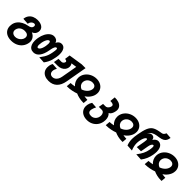

<svg xmlns="http://www.w3.org/2000/svg" viewBox="304 -2373 4182 4182"><g transform="rotate(45 2395.0 -282.0)"><path d="M-10 -35.5Q-10 -57 -5 -88Q6 -148 43.2 -195.5Q80.5 -243 138.5 -274.2Q196.5 -305.5 269 -318.5Q311 -324.5 337 -343Q363 -361.5 368.5 -393Q369.5 -401 369.5 -405.5Q369.5 -423 360.8 -435.2Q352 -447.5 332 -447.5Q307.5 -447.5 284.8 -432.8Q262 -418 247.5 -393.8Q233 -369.5 232 -343L87 -353Q94 -418 127 -463.2Q160 -508.5 212.5 -531.5Q265 -554.5 331 -554.5Q389.5 -554.5 433.2 -537.5Q477 -520.5 500.8 -488.8Q524.5 -457 524.5 -414.5Q524.5 -402.5 522 -386.5Q515 -346.5 493.2 -320Q471.5 -293.5 427 -274Q460 -261.5 487.5 -237.5Q515 -213.5 531.8 -179.2Q548.5 -145 548.5 -104Q548.5 -85.5 545 -68Q532.5 4.5 489.8 59.5Q447 114.5 381 144.2Q315 174 234.5 174Q159.5 174 104.2 148.5Q49 123 19.5 75.5Q-10 28 -10 -35.5ZM408 -81Q410 -91.5 410 -104Q410 -144.5 380.8 -166.8Q351.5 -189 298.5 -189Q254.5 -189 218.5 -173Q182.5 -157 159.5 -128Q136.5 -99 130 -61Q128 -47 128 -40.5Q128 -12.5 141.5 8.8Q155 30 180 41.8Q205 53.5 238.5 53.5Q277.5 53.5 314.2 35Q351 16.5 376.5 -14.8Q402 -46 408 -81Z M599.5 -191Q599.5 -232.5 608 -282.5Q622 -362.5 655 -425.2Q688 -488 734.2 -523.2Q780.5 -558.5 833 -558.5Q877.5 -558.5 909.2 -536.5Q941 -514.5 952 -476Q992 -558.5 1065 -558.5Q1127 -558.5 1160.5 -508Q1194 -457.5 1194 -368.5Q1194 -321 1184.5 -267.5Q1174.5 -211 1162.2 -168.8Q1150 -126.5 1129 -84.2Q1108 -42 1073.5 4.5L925 -4.5Q967.5 -62 990.5 -100Q1013.5 -138 1030 -181.8Q1046.5 -225.5 1057.5 -287L1059.5 -300.5Q1064.5 -329 1067 -347.8Q1069.5 -366.5 1069.5 -381Q1069.5 -419.5 1049 -419.5Q1023 -419.5 1006.5 -387.2Q990 -355 981 -305.5L974 -267.5Q950.5 -134 895 -61Q839.5 12 755.5 12Q706 12 671 -12.5Q636 -37 617.8 -82.5Q599.5 -128 599.5 -191ZM852 -281.5Q859 -323.5 859 -351Q859 -383.5 851 -400.8Q843 -418 828 -418Q809.5 -418 791.2 -399Q773 -380 758 -344.5Q743 -309 734.5 -261.5Q727.5 -219.5 727.5 -192.5Q727.5 -160.5 735.8 -143.5Q744 -126.5 759 -126.5Q778.5 -126.5 796.5 -144.8Q814.5 -163 829 -198Q843.5 -233 852 -281.5Z M1202.5 21.5Q1202.5 -2.5 1207 -29.5Q1216 -76 1236 -108.5L1373.5 -99Q1346.5 -52.5 1341.5 -20.5Q1339 -8 1339 7.5Q1339 50 1363.8 74.5Q1388.5 99 1431.5 99Q1467.5 99 1497.5 79.2Q1527.5 59.5 1548.2 23.5Q1569 -12.5 1577 -60L1642 -426L1514.5 -407.5Q1540 -371 1540 -327.5Q1540 -315.5 1537.5 -300.5Q1530 -258.5 1502.5 -226Q1475 -193.5 1432.5 -175.5Q1390 -157.5 1339.5 -157.5H1224.5L1245.5 -276.5H1333.5Q1353 -276.5 1368.2 -285.5Q1383.5 -294.5 1393 -308Q1402.5 -321.5 1405 -335.5Q1405.5 -337.5 1405.5 -341.5Q1405.5 -359 1388.5 -367.8Q1371.5 -376.5 1347.5 -376.5L1364.5 -500L1688 -550H1805L1718.5 -58Q1694.5 78.5 1620.5 148.2Q1546.5 218 1428.5 218Q1358.5 218 1307.5 194.2Q1256.5 170.5 1229.5 126.2Q1202.5 82 1202.5 21.5Z M1923.5 -106.5Q1885.5 -136.5 1862.5 -185.2Q1839.5 -234 1839.5 -288Q1839.5 -309.5 1843 -328.5Q1855 -394.5 1898.2 -447Q1941.5 -499.5 2005.5 -528.8Q2069.5 -558 2141 -558Q2209 -558 2262.5 -531.8Q2316 -505.5 2346 -458.8Q2376 -412 2376 -352Q2376 -333 2372 -309Q2361.5 -249 2319.5 -191.5Q2277.5 -134 2221 -101.5Q2266.5 -92.5 2322 -90L2312.5 16.5L2292.5 17Q2227 17 2169 3.5Q2111 -10 2066 -31Q2013 -10.5 1943.8 3.2Q1874.5 17 1811 17L1794.5 16.5L1803.5 -90.5Q1860.5 -92.5 1923.5 -106.5ZM1977 -285.5Q1977 -245 2001.2 -212.2Q2025.5 -179.5 2071 -160Q2137 -182.5 2182 -227.8Q2227 -273 2237 -329.5Q2239 -339.5 2239 -351.5Q2239 -392.5 2211.2 -415.2Q2183.5 -438 2138 -438Q2099.5 -438 2065.5 -422.2Q2031.5 -406.5 2008.5 -377.5Q1985.5 -348.5 1979 -310Q1977 -298.5 1977 -285.5Z M2393.5 32Q2393.5 12.5 2397.5 -11.5Q2402.5 -39.5 2412.2 -64Q2422 -88.5 2440.5 -117.5L2572 -108.5Q2555.5 -75.5 2546 -50.8Q2536.5 -26 2532 -0.5Q2529.5 15.5 2529.5 25.5Q2529.5 64.5 2554.5 83.8Q2579.5 103 2627 103Q2662 103 2692.8 86.8Q2723.5 70.5 2744.5 41.2Q2765.5 12 2772.5 -26Q2775.5 -42.5 2775.5 -58.5Q2775.5 -102.5 2754.5 -130.5Q2733.5 -158.5 2696.5 -158.5H2606L2626 -269H2700Q2724 -269 2744.2 -283.2Q2764.5 -297.5 2777.8 -319.5Q2791 -341.5 2795 -364.5Q2796 -372.5 2796 -376Q2796 -402.5 2770.8 -414.8Q2745.5 -427 2692 -426.5L2705 -550Q2776 -551.5 2829 -533Q2882 -514.5 2910.8 -478Q2939.5 -441.5 2939.5 -390Q2939.5 -376.5 2936 -354.5Q2926.5 -302.5 2905.5 -266Q2884.5 -229.5 2851.5 -213Q2880 -192 2896.8 -152Q2913.5 -112 2913.5 -61Q2913.5 -32.5 2908.5 -5.5Q2896.5 64 2856.2 117.5Q2816 171 2755.5 200.5Q2695 230 2624.5 230Q2555.5 230 2503 205.2Q2450.5 180.5 2422 135.5Q2393.5 90.5 2393.5 32Z M3123.5 -106.5Q3085.5 -136.5 3062.5 -185.2Q3039.5 -234 3039.5 -288Q3039.5 -309.5 3043 -328.5Q3055 -394.5 3098.2 -447Q3141.5 -499.5 3205.5 -528.8Q3269.5 -558 3341 -558Q3409 -558 3462.5 -531.8Q3516 -505.5 3546 -458.8Q3576 -412 3576 -352Q3576 -333 3572 -309Q3561.5 -249 3519.5 -191.5Q3477.5 -134 3421 -101.5Q3466.5 -92.5 3522 -90L3512.5 16.5L3492.5 17Q3427 17 3369 3.5Q3311 -10 3266 -31Q3213 -10.5 3143.8 3.2Q3074.5 17 3011 17L2994.5 16.5L3003.5 -90.5Q3060.5 -92.5 3123.5 -106.5ZM3177 -285.5Q3177 -245 3201.2 -212.2Q3225.5 -179.5 3271 -160Q3337 -182.5 3382 -227.8Q3427 -273 3437 -329.5Q3439 -339.5 3439 -351.5Q3439 -392.5 3411.2 -415.2Q3383.5 -438 3338 -438Q3299.5 -438 3265.5 -422.2Q3231.5 -406.5 3208.5 -377.5Q3185.5 -348.5 3179 -310Q3177 -298.5 3177 -285.5Z M3610.5 -173.5Q3610.5 -240.5 3627 -331Q3652 -473 3683.2 -547.5Q3714.5 -622 3764.5 -656.8Q3814.5 -691.5 3904 -709L3986 -723.5Q4011 -728.5 4027 -746.2Q4043 -764 4056 -794.5L4190 -784.5Q4181.5 -748 4176.8 -733.2Q4172 -718.5 4163.5 -702Q4144.5 -668 4109.2 -648.5Q4074 -629 4014.5 -619.5L3940 -608.5Q3879 -599 3833.2 -573Q3787.5 -547 3757.5 -492.5Q3782 -523.5 3805.8 -536.5Q3829.5 -549.5 3858 -549.5Q3925 -549.5 3939 -473Q3962.5 -510 3992.8 -529.8Q4023 -549.5 4052.5 -549.5Q4095 -549.5 4126 -527Q4157 -504.5 4173.5 -461.2Q4190 -418 4190 -357.5Q4190 -314.5 4181 -262.5Q4168 -187.5 4140.2 -122Q4112.5 -56.5 4065.5 4.5L3913.5 -4.5Q3975.5 -85.5 4005.2 -147Q4035 -208.5 4047.5 -279Q4057 -333.5 4057 -363.5Q4057 -409.5 4036 -409.5Q4014 -409.5 3996.8 -380.8Q3979.5 -352 3972 -309L3939.5 -123.5H3810L3844.5 -319Q3851 -355 3851 -377Q3851 -393 3847.2 -401.2Q3843.5 -409.5 3835 -409.5Q3819 -409.5 3803.5 -391.2Q3788 -373 3775 -339Q3762 -305 3754 -259.5Q3747 -219 3747 -180.5Q3747 -137.5 3756.8 -92.2Q3766.5 -47 3788 4.5L3642.5 -4.5Q3626.5 -45 3618.5 -86Q3610.5 -127 3610.5 -173.5Z M4323.5 -106.5Q4285.5 -136.5 4262.5 -185.2Q4239.5 -234 4239.5 -288Q4239.5 -309.5 4243 -328.5Q4255 -394.5 4298.2 -447Q4341.5 -499.5 4405.5 -528.8Q4469.5 -558 4541 -558Q4609 -558 4662.5 -531.8Q4716 -505.5 4746 -458.8Q4776 -412 4776 -352Q4776 -333 4772 -309Q4761.5 -249 4719.5 -191.5Q4677.5 -134 4621 -101.5Q4666.5 -92.5 4722 -90L4712.5 16.5L4692.5 17Q4627 17 4569 3.5Q4511 -10 4466 -31Q4413 -10.5 4343.8 3.2Q4274.5 17 4211 17L4194.5 16.5L4203.5 -90.5Q4260.5 -92.5 4323.5 -106.5ZM4377 -285.5Q4377 -245 4401.2 -212.2Q4425.5 -179.5 4471 -160Q4537 -182.5 4582 -227.8Q4627 -273 4637 -329.5Q4639 -339.5 4639 -351.5Q4639 -392.5 4611.2 -415.2Q4583.5 -438 4538 -438Q4499.5 -438 4465.5 -422.2Q4431.5 -406.5 4408.5 -377.5Q4385.5 -348.5 4379 -310Q4377 -298.5 4377 -285.5Z"/></g></svg>

Font: JuliaMono ExtraBold
Style: Italic
Weight: 800
Italic angle: -9°
Monospace: yes
Designer: cormullion
Foundry: corm
Version: Version 0.057; ttfautohint (v1.8.4)